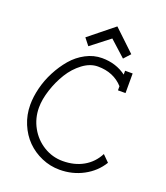

<svg xmlns="http://www.w3.org/2000/svg" viewBox="-157 -988 946 1096"><g transform="rotate(20 315.5 -440.0)"><path d="M248 -717.8 361.8 -806.2 458 -719.2 494.1 -758.8 365.2 -880.9 214.8 -759.8ZM334 1Q412.1 1 477.8 -34.2Q543.5 -69.3 581.1 -130.9L542 -169.9Q512.7 -112.8 458.7 -82.3Q404.8 -51.8 334 -51.8Q271 -51.8 217.8 -84.5Q164.6 -117.2 133.8 -172.6Q103 -228 103 -293Q103 -342.8 122.1 -401.4Q141.1 -460 172.1 -510.3Q203.1 -560.5 248 -594.2Q293 -627.9 339.8 -627.9Q435.5 -627.9 493.2 -564V-539.1H539.1V-658.2H493.2V-634.8Q430.7 -681.2 346.2 -681.2Q295.4 -681.2 248 -656.2Q200.7 -631.3 165.5 -590.1Q130.4 -548.8 104 -498Q77.6 -447.3 64.2 -393.3Q50.8 -339.4 50.8 -291Q50.8 -230 73.5 -175.5Q96.2 -121.1 134.5 -82.5Q172.9 -43.9 224.9 -21.5Q276.9 1 334 1Z"/></g></svg>

Font: Comic Neue Angular
Style: Regular
Weight: 400
Designer: Craig Rozynski
Foundry: Craig Rozynski
Version: Version 2.003